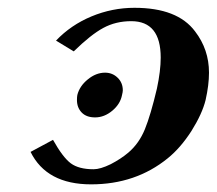

<svg xmlns="http://www.w3.org/2000/svg" viewBox="-20 -465 561 497"><path d="M226.1 -161.1Q203.6 -161.1 191.4 -173.8Q179.2 -186.5 179.2 -206.1Q179.2 -214.4 180.2 -219.2Q186 -242.2 207.3 -259.5Q228.5 -276.9 252 -276.9Q271 -276.9 284.4 -263.9Q297.9 -251 297.9 -231Q297.9 -227.1 295.9 -219.2Q291.5 -195.8 270.8 -178.5Q250 -161.1 226.1 -161.1ZM386.2 -235.8Q396 -281.7 396 -315.9Q396 -410.2 319.8 -410.2Q279.8 -410.2 247.6 -392.8Q215.3 -375.5 170.9 -332L125 -359.9Q163.6 -400.4 217 -422.6Q270.5 -444.8 328.1 -444.8Q439.5 -444.8 484.9 -383.8Q521 -336.9 521 -276.9Q521 -245.1 512.2 -206.1Q503.4 -170.4 475.6 -126Q447.3 -82 414.1 -55.2Q331.1 12.2 215.8 12.2Q100.6 12.2 59.1 -71.8L117.2 -103Q142.6 -57.6 163.3 -42.2Q184.1 -26.9 222.2 -26.9Q239.7 -26.9 266.6 -40Q293 -53.7 312 -69.8Q339.8 -93.3 355 -130.4Q370.1 -167.5 386.2 -235.8Z"/></svg>

Font: Linux Libertine G
Style: Semibold Italic
Weight: 600
Italic angle: -11.5°
Designer: Philipp H. Poll
Foundry: Philipp H. Poll
Version: Version 5.1.1